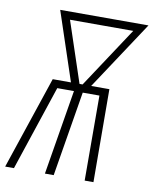

<svg xmlns="http://www.w3.org/2000/svg" viewBox="-90 -798 689 861"><g transform="rotate(10 254.5 -367.5)"><path d="M-7 0 135 -423H218L114 -735H516L310 -423H393L395 0H355L354 -387H278L214 0H174L238 -387H162L33 0ZM257 -423H271L453 -699H165Z"/></g></svg>

Font: Iosevka Extralight
Style: Italic
Weight: 200
Italic angle: -9°
Monospace: yes
Designer: Belleve Invis
Foundry: Belleve Invis
Version: Version 32.5.0; ttfautohint (v1.8.4)